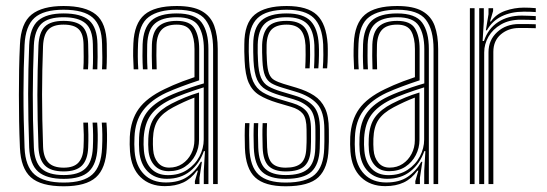

<svg xmlns="http://www.w3.org/2000/svg" viewBox="-20 -628 1867 655"><path d="M197.5 7.5Q119.5 7.5 85.2 -23.2Q51 -54 48 -123.8Q46 -168.5 45.2 -213.8Q44.5 -259 44.5 -303.5Q44.5 -348 45.2 -391.2Q46 -434.5 48 -475.8Q51.2 -549.2 87.8 -578.4Q124.2 -607.5 196.8 -607.5Q271.5 -607.5 307.1 -578.5Q342.8 -549.5 344.2 -478.5Q344.5 -460 344.5 -436.6Q344.5 -413.2 343.2 -391.5H328Q329.2 -410 329.1 -431.8Q329 -453.5 328.2 -478Q327 -540.8 296.4 -567.8Q265.8 -594.8 196.8 -594.8Q128.5 -594.8 97.6 -567Q66.8 -539.2 63.8 -474.8Q62 -437 61.1 -395.8Q60.2 -354.5 60.1 -310.5Q60 -266.5 61 -219.8Q62 -173 63.8 -123.8Q66.5 -59.8 98.2 -32.5Q130 -5.2 197.5 -5.2Q265 -5.2 295.2 -33Q325.5 -60.8 328.2 -123.5Q329.5 -148.2 329.1 -169.6Q328.8 -191 327.2 -209.8H343.2Q344.8 -191.5 345.1 -170Q345.5 -148.5 344.2 -123Q341.2 -53.2 307.1 -22.9Q273 7.5 197.5 7.5ZM197.5 -17.8Q139 -17.8 110.5 -42.2Q82 -66.8 79.5 -124.5Q77.8 -173.2 76.9 -219Q76 -264.8 76 -307.9Q76 -351 77 -392.4Q78 -433.8 79.5 -473.8Q82 -533.5 110.4 -557.9Q138.8 -582.2 196.8 -582.2Q256.8 -582.2 284.1 -558.4Q311.5 -534.5 312.5 -477.5Q313 -454.2 313 -433.4Q313 -412.5 312 -391.5H296.2Q297.5 -410.5 297.4 -432.5Q297.2 -454.5 296.8 -477.2Q295.8 -528 271.5 -548.6Q247.2 -569.2 196.8 -569.2Q144.5 -569.2 121.1 -546.8Q97.8 -524.2 95.5 -473Q93.8 -431 92.9 -389.5Q92 -348 91.9 -305.4Q91.8 -262.8 92.6 -218.2Q93.5 -173.8 95.5 -125.5Q97.5 -75.8 121.4 -53.2Q145.2 -30.8 197.5 -30.8Q247.8 -30.8 271.1 -53Q294.5 -75.2 296.8 -124.2Q297.8 -146 297.6 -167Q297.5 -188 295.8 -209.8H311.5Q313 -189.2 313.4 -169.4Q313.8 -149.5 312.5 -123.8Q310 -68.5 283.2 -43.1Q256.5 -17.8 197.5 -17.8ZM197.5 -43.2Q153 -43.2 133 -63.6Q113 -84 111.2 -126.2Q109.5 -175.2 108.5 -219.1Q107.5 -263 107.5 -304.2Q107.5 -345.5 108.5 -387Q109.5 -428.5 111.2 -473Q113.2 -517.8 133.1 -537.2Q153 -556.8 196.8 -556.8Q240.8 -556.8 260.4 -538.4Q280 -520 280.8 -476.2Q281.2 -459.2 281.5 -436.5Q281.8 -413.8 280.2 -391.5H264.2Q265.8 -414 265.5 -434.5Q265.2 -455 265 -476.2Q264.5 -512.5 248.6 -528.2Q232.8 -544 196.8 -544Q161.2 -544 144.9 -527.1Q128.5 -510.2 126.8 -470.5Q125.2 -428.8 124.4 -388Q123.5 -347.2 123.5 -305.5Q123.5 -263.8 124.4 -219.6Q125.2 -175.5 127 -126.8Q128.5 -91.2 145 -73.6Q161.5 -56 197.5 -56Q232.5 -56 248.2 -74Q264 -92 265 -125.5Q266 -148.2 265.8 -168.4Q265.5 -188.5 264.2 -209.8H280.2Q281.2 -190.2 281.5 -168.9Q281.8 -147.5 280.8 -125Q279.2 -83.5 259.8 -63.4Q240.2 -43.2 197.5 -43.2Z M707 0V-460.8Q707 -526.2 680.9 -560.5Q654.8 -594.8 583 -594.8Q521.2 -594.8 487.5 -570.1Q453.8 -545.5 451 -479.5Q450 -456.5 450.1 -435.2Q450.2 -414 451.8 -391.5H436Q434.5 -416.5 434.2 -437Q434 -457.5 435 -480Q438 -548 472.8 -577.8Q507.5 -607.5 583 -607.5Q638 -607.5 668.4 -590.2Q698.8 -573 710.8 -540.1Q722.8 -507.2 722.8 -460.8V0ZM553 -30.5Q591 -30.5 618.4 -48.5Q645.8 -66.5 660.4 -94.4Q675 -122.2 675 -151.8V-330Q644 -320.5 612.4 -309Q580.8 -297.5 559 -286.8Q516 -265.2 494.6 -236Q473.2 -206.8 470.2 -157.5Q469.5 -144.8 469.8 -135Q470 -125.2 471 -113.5Q474.8 -74.8 495.9 -52.6Q517 -30.5 553 -30.5ZM555.8 -44Q525 -44 507.1 -63.5Q489.2 -83 486.5 -115.5Q485.8 -124.8 485.6 -135Q485.5 -145.2 486 -155.8Q488.2 -202.5 507.9 -228.8Q527.5 -255 564.8 -274.2Q589 -286.5 611.2 -295.6Q633.5 -304.8 659 -312.5V-150.8Q659 -123.2 646.5 -98.9Q634 -74.5 610.9 -59.2Q587.8 -44 555.8 -44ZM557.2 -56.2Q582.5 -56.2 601.9 -69.1Q621.2 -82 632.2 -103.4Q643.2 -124.8 643.2 -149.5V-295Q624.8 -288 607.5 -280.1Q590.2 -272.2 571.2 -262.2Q534.8 -243 519 -219Q503.2 -195 501.8 -155Q501.5 -145.2 501.6 -135.5Q501.8 -125.8 502.5 -116.8Q504.5 -90 518.8 -73.1Q533 -56.2 557.2 -56.2ZM542.2 7Q491.2 7 459.6 -23.5Q428 -54 423.5 -110.5Q422.5 -123.5 422.4 -135.6Q422.2 -147.8 422.8 -161.2Q426 -218.5 453.1 -256.5Q480.2 -294.5 541 -323.8Q555.8 -331 570.9 -337.5Q586 -344 603.8 -350.8Q621.5 -357.5 643.5 -364.8V-460.8Q643.5 -499 630.8 -521.5Q618 -544 583 -544Q548.2 -544 531.9 -527.1Q515.5 -510.2 514 -475.2Q513.5 -462 513.5 -438.9Q513.5 -415.8 514.5 -391.5H498.8Q497.8 -414 497.8 -437.4Q497.8 -460.8 498.2 -476Q500 -519.8 521.1 -538.2Q542.2 -556.8 583 -556.8Q628.5 -556.8 644 -530.5Q659.5 -504.2 659.5 -460.8V-354Q628.2 -343.8 598.5 -332.6Q568.8 -321.5 547 -311.5Q494.5 -286.8 467.6 -250.6Q440.8 -214.5 438.8 -160.2Q438.2 -148 438.2 -136.1Q438.2 -124.2 439.2 -111.8Q443.2 -62 471 -33.8Q498.8 -5.5 545.8 -5.5Q590 -5.5 618.5 -24.5Q647 -43.5 665.2 -76H668.8L660.5 -21.2V0H645L644.8 -10.2L655.2 -45.8H652Q632 -18 605.2 -5.5Q578.5 7 542.2 7ZM675.2 0V-44.8L679.2 -112.5H675.5Q660.5 -69.5 628.5 -43.8Q596.5 -18 549 -18Q509 -18 483.9 -43Q458.8 -68 455 -112.5Q454.2 -124.8 454.1 -135.6Q454 -146.5 454.5 -159.2Q457 -211.5 480.1 -243.5Q503.2 -275.5 553.2 -299.2Q568 -306.2 588.2 -314.1Q608.5 -322 631 -329.6Q653.5 -337.2 675.5 -343.5V-460.8Q675.5 -510.8 656.8 -540Q638 -569.2 583 -569.2Q533.2 -569.2 508.8 -548Q484.2 -526.8 482.2 -476.5Q481.8 -461.5 481.8 -438.2Q481.8 -415 483.2 -391.5H467.5Q466.2 -413.5 466 -437Q465.8 -460.5 466.5 -476.8Q468.8 -532.5 496.1 -557.4Q523.5 -582.2 583 -582.2Q645.2 -582.2 668.1 -550.9Q691 -519.5 691 -460.8V0Z M954.5 7.5Q883.2 7.5 850.6 -22.6Q818 -52.8 815.5 -123Q814.8 -144.8 814.8 -166Q814.8 -187.2 816 -208H831Q829.8 -188.5 829.9 -166.6Q830 -144.8 830.8 -123.5Q833 -59.2 862.4 -32.2Q891.8 -5.2 954.5 -5.2Q1024.2 -5.2 1054.1 -32.6Q1084 -60 1086 -121Q1086.5 -136 1086.6 -144.9Q1086.8 -153.8 1086.6 -162.6Q1086.5 -171.5 1086.5 -186.2Q1086.5 -246.8 1061.6 -273.9Q1036.8 -301 988.5 -315.2L942.8 -329Q920.8 -335.5 906.2 -343.8Q891.8 -352 884.2 -369.6Q876.8 -387.2 875.2 -421.2Q874.8 -439 874.2 -449.2Q873.8 -459.5 874.2 -475.2Q875.8 -516 894.2 -536.4Q912.8 -556.8 957.8 -556.8Q996.8 -556.8 1016 -537.8Q1035.2 -518.8 1037.5 -474Q1038 -464.5 1037.9 -441Q1037.8 -417.5 1036.2 -394.8H1021.2Q1022.5 -417.2 1022.6 -440.9Q1022.8 -464.5 1022.2 -473.5Q1020.2 -510 1004.8 -527Q989.2 -544 957.8 -544Q923.8 -544 907.2 -528Q890.8 -512 889.5 -475Q889 -458.5 889.4 -447.9Q889.8 -437.2 890.5 -421.5Q892 -391.8 897.8 -376.9Q903.5 -362 915.5 -355Q927.5 -348 947 -342L992.2 -328.5Q1027 -318 1051.4 -302.1Q1075.8 -286.2 1088.8 -258.9Q1101.8 -231.5 1101.8 -186.2Q1101.8 -171.2 1101.9 -162.2Q1102 -153.2 1101.9 -144.5Q1101.8 -135.8 1101 -120.8Q1099 -54.8 1066.5 -23.6Q1034 7.5 954.5 7.5ZM954.5 -17.8Q899.5 -17.8 873.8 -42Q848 -66.2 845.8 -124.2Q845 -145 845 -166.6Q845 -188.2 846 -208H861Q860 -188.2 860.1 -167.1Q860.2 -146 861 -124.8Q862.8 -73 885.2 -51.9Q907.8 -30.8 954.5 -30.8Q1006.2 -30.8 1030.1 -51.5Q1054 -72.2 1055.5 -122Q1056.2 -140 1056.1 -153.9Q1056 -167.8 1056 -186.2Q1056 -237 1036.6 -257.9Q1017.2 -278.8 981 -289.5L934.5 -303Q906 -311.5 886.8 -322.6Q867.5 -333.8 857.2 -356.1Q847 -378.5 844.8 -420.8Q844 -436.8 843.9 -450Q843.8 -463.2 843.8 -475.5Q844 -533 871.5 -557.6Q899 -582.2 957.8 -582.2Q1015 -582.2 1039.8 -556.1Q1064.5 -530 1067.5 -476Q1068.5 -462.5 1068.1 -438.4Q1067.8 -414.2 1066 -394.8H1051.2Q1052.5 -414 1052.8 -439.9Q1053 -465.8 1052.5 -474.2Q1050 -525.5 1027.2 -547.4Q1004.5 -569.2 957.8 -569.2Q905.8 -569.2 883.1 -547Q860.5 -524.8 859.2 -476.2Q858.8 -458.2 859.1 -447.6Q859.5 -437 860.2 -421Q861.8 -383 870.4 -363Q879 -343 895.9 -333.4Q912.8 -323.8 938.5 -316L984.8 -302.2Q1028 -289.5 1049.8 -265.4Q1071.5 -241.2 1071.5 -186.2Q1071.5 -171 1071.5 -156.4Q1071.5 -141.8 1070.8 -121.5Q1068.8 -66.8 1042.4 -42.2Q1016 -17.8 954.5 -17.8ZM954.5 -43.2Q915.5 -43.2 896.5 -61.6Q877.5 -80 876 -125.2Q875.5 -148 875.2 -167.4Q875 -186.8 876 -208H891Q890 -186.5 890.2 -167.9Q890.5 -149.2 891.2 -125.8Q892.5 -88.2 907.2 -72.1Q922 -56 954.5 -56Q990.5 -56 1007 -71Q1023.5 -86 1025 -122.2Q1026.2 -144.5 1026 -155.2Q1025.8 -166 1025.8 -186.2Q1025.8 -224.2 1013.1 -239.9Q1000.5 -255.5 973.2 -263.5L925.8 -277.5Q888.5 -288.8 864.5 -303.6Q840.5 -318.5 828.5 -345.6Q816.5 -372.8 814.5 -420.5Q813.5 -440.8 813.4 -452Q813.2 -463.2 813.5 -477.2Q813.5 -548.8 849 -578.1Q884.5 -607.5 957.8 -607.5Q1028.8 -607.5 1061 -577.1Q1093.2 -546.8 1097.8 -477.2Q1098.5 -465.5 1098.2 -440.5Q1098 -415.5 1096 -394.8H1081.2Q1083 -416.5 1083.1 -440.9Q1083.2 -465.2 1082.5 -476.8Q1079 -539 1050.2 -566.9Q1021.5 -594.8 957.8 -594.8Q889.2 -594.8 859 -566.5Q828.8 -538.2 828.8 -475.8Q828.5 -463.8 828.6 -451.4Q828.8 -439 829.8 -420.8Q832.2 -375.2 843.5 -350.5Q854.8 -325.8 876.2 -313Q897.8 -300.2 930.2 -290.5L977.2 -276.5Q1010.2 -266.8 1025.6 -248.1Q1041 -229.5 1041 -186.2Q1041 -171.5 1041 -162.6Q1041 -153.8 1041 -145.1Q1041 -136.5 1040.2 -121.5Q1038.8 -81.2 1019.6 -62.2Q1000.5 -43.2 954.5 -43.2Z M1459 0V-460.8Q1459 -526.2 1432.9 -560.5Q1406.8 -594.8 1335 -594.8Q1273.2 -594.8 1239.5 -570.1Q1205.8 -545.5 1203 -479.5Q1202 -456.5 1202.1 -435.2Q1202.2 -414 1203.8 -391.5H1188Q1186.5 -416.5 1186.2 -437Q1186 -457.5 1187 -480Q1190 -548 1224.8 -577.8Q1259.5 -607.5 1335 -607.5Q1390 -607.5 1420.4 -590.2Q1450.8 -573 1462.8 -540.1Q1474.8 -507.2 1474.8 -460.8V0ZM1305 -30.5Q1343 -30.5 1370.4 -48.5Q1397.8 -66.5 1412.4 -94.4Q1427 -122.2 1427 -151.8V-330Q1396 -320.5 1364.4 -309Q1332.8 -297.5 1311 -286.8Q1268 -265.2 1246.6 -236Q1225.2 -206.8 1222.2 -157.5Q1221.5 -144.8 1221.8 -135Q1222 -125.2 1223 -113.5Q1226.8 -74.8 1247.9 -52.6Q1269 -30.5 1305 -30.5ZM1307.8 -44Q1277 -44 1259.1 -63.5Q1241.2 -83 1238.5 -115.5Q1237.8 -124.8 1237.6 -135Q1237.5 -145.2 1238 -155.8Q1240.2 -202.5 1259.9 -228.8Q1279.5 -255 1316.8 -274.2Q1341 -286.5 1363.2 -295.6Q1385.5 -304.8 1411 -312.5V-150.8Q1411 -123.2 1398.5 -98.9Q1386 -74.5 1362.9 -59.2Q1339.8 -44 1307.8 -44ZM1309.2 -56.2Q1334.5 -56.2 1353.9 -69.1Q1373.2 -82 1384.2 -103.4Q1395.2 -124.8 1395.2 -149.5V-295Q1376.8 -288 1359.5 -280.1Q1342.2 -272.2 1323.2 -262.2Q1286.8 -243 1271 -219Q1255.2 -195 1253.8 -155Q1253.5 -145.2 1253.6 -135.5Q1253.8 -125.8 1254.5 -116.8Q1256.5 -90 1270.8 -73.1Q1285 -56.2 1309.2 -56.2ZM1294.2 7Q1243.2 7 1211.6 -23.5Q1180 -54 1175.5 -110.5Q1174.5 -123.5 1174.4 -135.6Q1174.2 -147.8 1174.8 -161.2Q1178 -218.5 1205.1 -256.5Q1232.2 -294.5 1293 -323.8Q1307.8 -331 1322.9 -337.5Q1338 -344 1355.8 -350.8Q1373.5 -357.5 1395.5 -364.8V-460.8Q1395.5 -499 1382.8 -521.5Q1370 -544 1335 -544Q1300.2 -544 1283.9 -527.1Q1267.5 -510.2 1266 -475.2Q1265.5 -462 1265.5 -438.9Q1265.5 -415.8 1266.5 -391.5H1250.8Q1249.8 -414 1249.8 -437.4Q1249.8 -460.8 1250.2 -476Q1252 -519.8 1273.1 -538.2Q1294.2 -556.8 1335 -556.8Q1380.5 -556.8 1396 -530.5Q1411.5 -504.2 1411.5 -460.8V-354Q1380.2 -343.8 1350.5 -332.6Q1320.8 -321.5 1299 -311.5Q1246.5 -286.8 1219.6 -250.6Q1192.8 -214.5 1190.8 -160.2Q1190.2 -148 1190.2 -136.1Q1190.2 -124.2 1191.2 -111.8Q1195.2 -62 1223 -33.8Q1250.8 -5.5 1297.8 -5.5Q1342 -5.5 1370.5 -24.5Q1399 -43.5 1417.2 -76H1420.8L1412.5 -21.2V0H1397L1396.8 -10.2L1407.2 -45.8H1404Q1384 -18 1357.2 -5.5Q1330.5 7 1294.2 7ZM1427.2 0V-44.8L1431.2 -112.5H1427.5Q1412.5 -69.5 1380.5 -43.8Q1348.5 -18 1301 -18Q1261 -18 1235.9 -43Q1210.8 -68 1207 -112.5Q1206.2 -124.8 1206.1 -135.6Q1206 -146.5 1206.5 -159.2Q1209 -211.5 1232.1 -243.5Q1255.2 -275.5 1305.2 -299.2Q1320 -306.2 1340.2 -314.1Q1360.5 -322 1383 -329.6Q1405.5 -337.2 1427.5 -343.5V-460.8Q1427.5 -510.8 1408.8 -540Q1390 -569.2 1335 -569.2Q1285.2 -569.2 1260.8 -548Q1236.2 -526.8 1234.2 -476.5Q1233.8 -461.5 1233.8 -438.2Q1233.8 -415 1235.2 -391.5H1219.5Q1218.2 -413.5 1218 -437Q1217.8 -460.5 1218.5 -476.8Q1220.8 -532.5 1248.1 -557.4Q1275.5 -582.2 1335 -582.2Q1397.2 -582.2 1420.1 -550.9Q1443 -519.5 1443 -460.8V0Z M1614.8 0V-600H1630.5V-556L1626.5 -488.2H1631Q1645.2 -530.5 1679.1 -552.6Q1713 -574.8 1760.2 -574.8Q1772.8 -574.8 1786.6 -574.1Q1800.5 -573.5 1807.8 -573V-559.5Q1798.2 -560 1783.1 -560.4Q1768 -560.8 1756.2 -560.8Q1717.2 -560.8 1689.2 -544.6Q1661.2 -528.5 1646.5 -503Q1631.8 -477.5 1631.8 -449V0ZM1583 0V-600H1599V0ZM1646.5 0V-450Q1646.5 -491.5 1676.4 -518.8Q1706.2 -546 1751 -546Q1765.8 -546 1780.8 -545.9Q1795.8 -545.8 1807.8 -545.2V-531.8Q1796 -532.2 1780.9 -532.4Q1765.8 -532.5 1751 -532.5Q1714.5 -532.5 1688.8 -510.9Q1663 -489.2 1663 -451V0ZM1637.5 -524.5 1646.5 -579.5V-600H1662.2V-590.5L1651.8 -554.8H1654.8Q1672.5 -580.2 1703.6 -591.1Q1734.8 -602 1767.5 -602Q1775.8 -602 1786.8 -601.6Q1797.8 -601.2 1807.8 -600.2V-586.8Q1799.8 -587.5 1789 -587.9Q1778.2 -588.2 1767 -588.2Q1724 -588.2 1691.4 -572.4Q1658.8 -556.5 1641 -524.5Z"/></svg>

Font: Big Shoulders Inline Text Thin
Style: Regular
Weight: 400
Version: Version 2.002